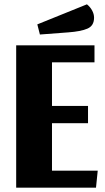

<svg xmlns="http://www.w3.org/2000/svg" viewBox="-20 -870 487 890"><path d="M221 -379H388V-299H221V-79H433L425 0H55V-660H418V-581H221ZM416 -788Q416 -750 384.5 -737Q353 -724 297 -720L165 -710L153 -757L383 -850Q398 -838 407 -821.5Q416 -805 416 -788Z"/></svg>

Font: Sansita
Style: Bold
Weight: 700
Designer: Pablo Cosgaya
Foundry: Omnibus-Type
Version: Version 1.006